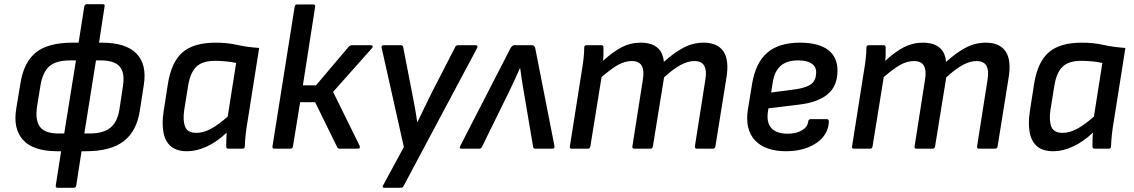

<svg xmlns="http://www.w3.org/2000/svg" viewBox="-20 -704 5371 909"><path d="M252 12Q138 12 89.5 -41Q41 -94 57 -190L77 -311Q93 -410 150.5 -456Q208 -502 324 -502H462Q575 -502 625.5 -451Q676 -400 661 -303L642 -180Q627 -82 565 -35Q503 12 387 12ZM257 -72H404Q470 -72 503.5 -100Q537 -128 546 -190L562 -296Q572 -359 547 -388.5Q522 -418 457 -418H312Q246 -418 214.5 -391Q183 -364 172 -302L155 -197Q146 -133 170 -102.5Q194 -72 257 -72ZM253 185Q242 185 244 174L273 -11L279 -41L344 -445L348 -476L379 -673Q381 -684 391 -684H467Q478 -684 475 -673L444 -470L439 -447L374 -39L370 -13L341 174Q339 185 329 185Z M867 12Q815 12 788 -12Q761 -36 753.5 -79.5Q746 -123 755 -179L775 -308Q792 -412 845 -457Q898 -502 1001 -502Q1056 -502 1102.5 -491.5Q1149 -481 1207 -477L1151 -123Q1146 -95 1143 -66.5Q1140 -38 1139 -11Q1139 0 1127 0H1061Q1051 0 1051 -11Q1051 -26 1051.5 -42.5Q1052 -59 1053 -76Q1008 -33 959.5 -10.5Q911 12 867 12ZM910 -75Q942 -75 976.5 -93Q1011 -111 1058 -152L1098 -406Q1076 -411 1048.5 -413.5Q1021 -416 999 -416Q938 -416 909.5 -388Q881 -360 871 -300L852 -182Q845 -133 856.5 -104Q868 -75 910 -75Z M1736 -490Q1742 -490 1744 -486Q1746 -482 1741 -476L1557 -269L1683 -13Q1685 -8 1683 -4Q1681 0 1675 0H1589Q1580 0 1577 -6L1472 -220H1401L1367 -11Q1365 0 1355 0H1279Q1268 0 1270 -11L1375 -672Q1377 -683 1386 -683H1463Q1474 -683 1472 -672L1414 -300H1476L1631 -483Q1639 -490 1647 -490Z M1800 185Q1787 185 1794 173L1892 -8L1787 -477Q1784 -490 1797 -490H1878Q1888 -490 1889 -480L1930 -269Q1937 -235 1943.5 -199Q1950 -163 1955 -127H1957Q1974 -163 1991 -198Q2008 -233 2025 -267L2135 -481Q2137 -486 2140.5 -488Q2144 -490 2149 -490H2232Q2237 -490 2239.5 -486.5Q2242 -483 2239 -477L1891 176Q1887 185 1877 185Z M2165 0Q2152 0 2159 -13L2397 -476Q2405 -490 2415 -490H2499Q2511 -490 2514 -476L2605 -13Q2607 0 2595 0H2515Q2505 0 2504 -9L2458 -280Q2454 -305 2450 -329.5Q2446 -354 2443 -380H2441Q2430 -354 2418.5 -330Q2407 -306 2395 -280L2262 -9Q2258 0 2249 0Z M2687 0Q2676 0 2678 -11L2734 -366Q2739 -394 2742.5 -424.5Q2746 -455 2746 -479Q2746 -490 2757 -490H2827Q2837 -490 2837 -480Q2837 -465 2837 -449.5Q2837 -434 2835 -416Q2882 -459 2923.5 -480.5Q2965 -502 3013 -502Q3063 -502 3091 -479.5Q3119 -457 3123 -411Q3173 -456 3217.5 -479Q3262 -502 3311 -502Q3377 -502 3405 -460.5Q3433 -419 3419 -335L3367 -11Q3365 0 3355 0H3279Q3268 0 3270 -12L3319 -324Q3327 -369 3314.5 -392Q3302 -415 3267 -415Q3237 -415 3202.5 -396.5Q3168 -378 3124 -338L3071 -11Q3070 -6 3067.5 -3Q3065 0 3059 0H2983Q2972 0 2974 -11L3023 -324Q3031 -369 3018.5 -392Q3006 -415 2971 -415Q2939 -415 2906.5 -397Q2874 -379 2828 -339L2775 -11Q2773 0 2764 0Z M3702 12Q3602 12 3554 -40Q3506 -92 3521 -187L3541 -309Q3558 -408 3613 -455Q3668 -502 3767 -502Q3855 -502 3900 -468Q3945 -434 3945 -370Q3945 -296 3898 -257.5Q3851 -219 3765 -209L3618 -191L3615 -171Q3609 -121 3633.5 -96Q3658 -71 3709 -71Q3749 -71 3776 -86.5Q3803 -102 3806 -128Q3808 -140 3818 -140H3894Q3904 -140 3904 -129Q3903 -88 3877 -56Q3851 -24 3805.5 -6Q3760 12 3702 12ZM3631 -266 3752 -282Q3802 -290 3823 -308Q3844 -326 3844 -362Q3844 -389 3822 -403.5Q3800 -418 3759 -418Q3704 -418 3675 -391.5Q3646 -365 3638 -312Z M4023 0Q4012 0 4014 -11L4070 -366Q4075 -394 4078.5 -424.5Q4082 -455 4082 -479Q4082 -490 4093 -490H4163Q4173 -490 4173 -480Q4173 -465 4173 -449.5Q4173 -434 4171 -416Q4218 -459 4259.5 -480.5Q4301 -502 4349 -502Q4399 -502 4427 -479.5Q4455 -457 4459 -411Q4509 -456 4553.5 -479Q4598 -502 4647 -502Q4713 -502 4741 -460.5Q4769 -419 4755 -335L4703 -11Q4701 0 4691 0H4615Q4604 0 4606 -12L4655 -324Q4663 -369 4650.5 -392Q4638 -415 4603 -415Q4573 -415 4538.5 -396.5Q4504 -378 4460 -338L4407 -11Q4406 -6 4403.5 -3Q4401 0 4395 0H4319Q4308 0 4310 -11L4359 -324Q4367 -369 4354.5 -392Q4342 -415 4307 -415Q4275 -415 4242.5 -397Q4210 -379 4164 -339L4111 -11Q4109 0 4100 0Z M4968 12Q4916 12 4889 -12Q4862 -36 4854.5 -79.5Q4847 -123 4856 -179L4876 -308Q4893 -412 4946 -457Q4999 -502 5102 -502Q5157 -502 5203.5 -491.5Q5250 -481 5308 -477L5252 -123Q5247 -95 5244 -66.5Q5241 -38 5240 -11Q5240 0 5228 0H5162Q5152 0 5152 -11Q5152 -26 5152.5 -42.5Q5153 -59 5154 -76Q5109 -33 5060.5 -10.5Q5012 12 4968 12ZM5011 -75Q5043 -75 5077.5 -93Q5112 -111 5159 -152L5199 -406Q5177 -411 5149.5 -413.5Q5122 -416 5100 -416Q5039 -416 5010.5 -388Q4982 -360 4972 -300L4953 -182Q4946 -133 4957.5 -104Q4969 -75 5011 -75Z"/></svg>

Font: Sofia Sans SemiBold
Style: Italic
Weight: 600
Italic angle: -9°
Designer: Botio Nikoltchev, Ani Petrova
Foundry: lettersoup
Version: Version 4.100-B